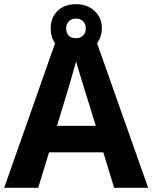

<svg xmlns="http://www.w3.org/2000/svg" viewBox="-20 -900 730 920"><path d="M690 0H527L475 -170H215L163 0H0L244 -693Q223 -722 223 -764Q223 -816 256 -848Q289 -880 344 -880Q398 -880 433 -847.5Q468 -815 468 -765Q468 -724 445 -693ZM297 -764Q297 -742 309 -729.5Q321 -717 344 -717Q365 -717 378 -729.5Q391 -742 391 -764Q391 -786 378 -798.5Q365 -811 344 -811Q323 -811 310 -798Q297 -785 297 -764ZM439 -297 379 -491Q349 -587 345 -606Q338 -580 309 -481L253 -297Z"/></svg>

Font: OpenSansMMV
Style: Bold
Weight: 700
Foundry: Ascender Corporation
Version: Version 4.001